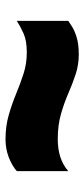

<svg xmlns="http://www.w3.org/2000/svg" viewBox="180 -672 312 713"><g transform="rotate(90 336.5 -316.0)"><path d="M616 -222Q596 -204 564.5 -192Q533 -180 498 -180Q449 -180 407.5 -192Q366 -204 328.5 -219.5Q291 -235 254 -247Q217 -259 175 -259Q132 -259 106 -247.5Q80 -236 58 -222V-413Q64 -417 78.5 -426.5Q93 -436 118.5 -444Q144 -452 183 -452Q221 -452 256 -440.5Q291 -429 326.5 -413.5Q362 -398 403.5 -386Q445 -374 497 -374Q534 -374 563.5 -383.5Q593 -393 616 -413Z"/></g></svg>

Font: Georama Extended Black
Style: Regular
Weight: 900
Width: 7
Designer: Jean-Baptiste Levee
Foundry: Production Type
Version: Version 1.000